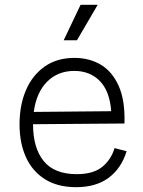

<svg xmlns="http://www.w3.org/2000/svg" viewBox="-20 -764 594 796"><path d="M296 12Q218 12 165.5 -21.5Q113 -55 87 -113.5Q61 -172 61 -248Q61 -328 87.5 -390Q114 -452 165 -488Q216 -524 289 -524Q350 -524 397.5 -496Q445 -468 472 -408Q499 -348 496 -252L117 -249V-248Q117 -151 161 -96.5Q205 -42 298 -42Q366 -42 403 -71.5Q440 -101 455 -150L505 -137Q483 -66 430.5 -27Q378 12 296 12ZM288 -470Q220 -470 175.5 -425.5Q131 -381 120 -300L441 -303Q435 -386 394 -428Q353 -470 288 -470ZM299 -597H244L314 -744H385Z"/></svg>

Font: Bricolage Grotesque 12pt ExtraLight
Style: Regular
Weight: 200
Designer: Mathieu Triay
Foundry: Atelier Triay
Version: Version 1.001; ttfautohint (v1.8.4.7-5d5b);gftools[0.9.33.de